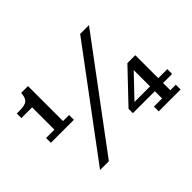

<svg xmlns="http://www.w3.org/2000/svg" viewBox="-135 -935 1187 1187"><g transform="rotate(-45 458.5 -341.0)"><path d="M57 -334V-376H130V-571H36V-611H61Q105 -611 123 -624.5Q141 -638 144 -671L145 -682H205V-376H258V-334ZM153 0 661 -682H738L230 0ZM666 0V-42H737V-332L740 -348H809V-42H857V0ZM545 -105V-143L563 -147H888V-105ZM545 -143 740 -348V-293L597 -143Z"/></g></svg>

Font: Montagu Slab 24pt
Style: Regular
Weight: 400
Designer: Florian Karsten
Foundry: Florian Karsten
Version: Version 1.000